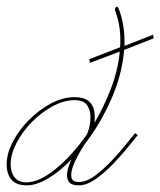

<svg xmlns="http://www.w3.org/2000/svg" viewBox="-53 -548 482 577"><path d="M27 9Q-4 9 -18.5 -8Q-33 -25 -33 -54Q-33 -86 -15 -121Q3 -156 33 -186.5Q63 -217 99 -236.5Q135 -256 171 -256Q199 -256 213 -244.5Q227 -233 230 -215Q233 -197 231 -179Q260 -228 281 -283.5Q302 -339 307 -393Q273 -380 245 -369.5Q217 -359 217 -359Q217 -365 215 -370L308 -406Q310 -435 306.5 -462.5Q303 -490 293 -516Q291 -522 295.5 -526.5Q300 -531 304 -521Q314 -495 318 -467Q322 -439 321 -410L408 -444Q407 -441 407.5 -438.5Q408 -436 409 -433Q409 -433 381.5 -422Q354 -411 320 -398Q314 -323 280.5 -248Q247 -173 201 -114Q192 -100 181.5 -81Q171 -62 165 -44Q159 -26 162 -13.5Q165 -1 184 -1Q207 -1 233 -20.5Q259 -40 284 -66.5Q309 -93 327.5 -116.5Q346 -140 353 -148L361 -142Q354 -134 335 -110Q316 -86 290 -58.5Q264 -31 236 -11Q208 9 184 9Q160 9 153 -3Q146 -15 149.5 -33Q153 -51 162 -69Q127 -33 92 -12Q57 9 27 9ZM-21 -54Q-21 -30 -9 -15Q3 0 26 0Q65 0 114.5 -40.5Q164 -81 208 -144Q216 -161 218.5 -185.5Q221 -210 211 -228.5Q201 -247 171 -247Q139 -247 105 -228.5Q71 -210 42.5 -181Q14 -152 -3.5 -118Q-21 -84 -21 -54Z"/></svg>

Font: Kapakana Light
Style: Regular
Weight: 300
Designer: Kyosuke Nagai
Version: Version 1.000